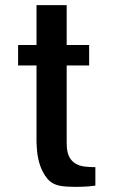

<svg xmlns="http://www.w3.org/2000/svg" viewBox="-20 -727 448 752"><path d="M241.2 -167Q241.2 -133.8 250 -115.2Q258.8 -96.7 274.9 -86.9Q291 -77.1 311 -74.7Q331.1 -72.3 353.5 -72.3V0Q340.8 2 328.1 2.9Q317.4 3.9 302.2 4.4Q287.1 4.9 272.5 4.9Q257.8 4.9 242.7 3.9Q227.5 2.9 216.8 1Q183.6 -4.9 165 -27.8Q146.5 -50.8 137.2 -78.6Q127.9 -106.4 125.5 -132.8Q123 -159.2 123 -173.8V-470.7H50.8V-550.8H123V-707H241.2V-550.8H329.1V-470.7H241.2Z"/></svg>

Font: Allerta Stencil
Style: Regular
Weight: 400
Designer: Matt McInerney
Foundry: Matt McInerney
Version: Version 1.02